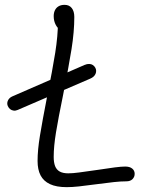

<svg xmlns="http://www.w3.org/2000/svg" viewBox="-20 -762 660 792"><path d="M12 -325Q7.5 -336.5 12.8 -347.5Q18 -358.5 30 -364L328.5 -494Q339 -498.5 347.8 -498.2Q356.5 -498 363 -493.8Q369.5 -489.5 373.5 -482Q379.5 -470 374 -457.2Q368.5 -444.5 352 -437.5L53 -308.5Q44 -304.5 35.8 -305.8Q27.5 -307 21.5 -312Q15.5 -317 12 -325ZM135 -98Q135 -143 144.8 -202.5Q154.5 -262 174.5 -364.5Q196.5 -473.5 207.8 -544.2Q219 -615 219 -671.5L230.5 -638Q219 -643 210.2 -659Q201.5 -675 201.5 -695.5Q201.5 -709 206.5 -719.5Q211.5 -730 221.5 -736Q231.5 -742 246.5 -742Q265.5 -742 276 -728.8Q286.5 -715.5 286.5 -692Q286.5 -631 275 -559Q263.5 -487 240.5 -371.5Q220.5 -274 211 -216Q201.5 -158 201.5 -115Q201.5 -92 207.2 -77Q213 -62 226.2 -54.5Q239.5 -47 261.5 -47Q279.5 -47 305.8 -50.5Q332 -54 384.5 -61.5Q426 -68 453.5 -71.5Q481 -75 496.5 -75Q515 -75 525.2 -66.8Q535.5 -58.5 535.5 -45Q535.5 -32 526.5 -23Q517.5 -14 501 -14Q478.5 -14 450.5 -11Q422.5 -8 377.5 -2Q333.5 4 305.2 7Q277 10 255 10Q212.5 10 186 -2.5Q159.5 -15 147.2 -38.8Q135 -62.5 135 -98Z"/></svg>

Font: Monaspace Radon Var
Style: Regular
Weight: 400
Designer: Riley Cran and the Lettermatic Team
Version: Version 1.000 (Monaspace Radon Var)